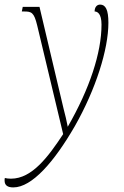

<svg xmlns="http://www.w3.org/2000/svg" viewBox="-70 -566 540 836"><path d="M-12 250C69 250 166 139 256 -17C347 -177 402 -351 402 -467C402 -523 390 -546 366 -546C352 -546 342 -535 342 -516C354 -516 372 -507 372 -459C372 -336 320 -179 225 -14C220 -40 214 -66 207 -92L102 -536H29L25 -516H34C67 -516 78 -513 92 -455L205 18C141 115 70 212 -22 212C-33 212 -41 211 -49 209C-50 213 -50 217 -50 220C-50 241 -37 250 -12 250Z"/></svg>

Font: Noto Serif Condensed Thin
Style: Italic
Weight: 100
Width: 3
Italic angle: -12°
Designer: Monotype Design Team
Foundry: Monotype Imaging Inc.
Version: Version 2.013